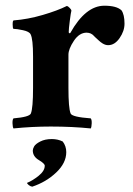

<svg xmlns="http://www.w3.org/2000/svg" viewBox="-20 -457 478 689"><path d="M166 42Q187.5 42 205.1 50.8Q217.8 67.4 217.8 88.9Q217.8 127.9 181.6 162.1Q145.5 196.3 95.7 212.9Q88.9 211.9 83 207Q77.1 202.1 77.1 199.2Q96.7 191.4 118.7 173.8Q140.6 156.2 140.6 137.7Q140.6 129.9 119.1 117.2Q97.7 104.5 97.7 83Q97.7 77.1 102.5 68.4Q107.4 59.6 124.5 50.8Q141.6 42 166 42ZM354.5 -436.5Q398.4 -436.5 416 -419.9Q426.8 -404.3 426.8 -372.1Q426.8 -345.7 409.2 -320.3Q391.6 -294.9 368.2 -294.9Q363.3 -294.9 358.4 -296.4Q353.5 -297.9 348.6 -300.8Q343.8 -303.7 340.8 -306.2Q337.9 -308.6 333 -313Q328.1 -317.4 326.2 -319.3Q324.2 -321.3 320.8 -324.2Q317.4 -327.1 315.9 -329.1Q314.5 -331.1 311 -333.5Q307.6 -335.9 305.2 -336.9Q302.7 -337.9 298.8 -338.9Q294.9 -339.8 291 -339.8Q264.6 -339.8 245.1 -310.5Q225.6 -281.2 225.6 -260.7V-141.6Q225.6 -69.3 233.4 -49.8Q238.3 -37.1 305.7 -32.2Q309.6 -27.3 309.1 -14.2Q308.6 -1 305.7 3.9Q239.3 -2.9 162.1 -2.9Q94.7 -2.9 28.3 3.9Q25.4 -1 24.9 -14.2Q24.4 -27.3 28.3 -32.2Q85.9 -37.1 90.8 -49.8Q98.6 -69.3 98.6 -141.6V-253.9Q98.6 -317.4 89.8 -334Q85 -343.8 62.5 -348.6Q40 -353.5 28.3 -353.5Q25.4 -355.5 25.4 -369.6Q25.4 -383.8 29.3 -383.8Q80.1 -387.7 133.3 -403.3Q186.5 -418.9 219.7 -435.5Q224.6 -434.6 230.5 -428.2Q236.3 -421.9 236.3 -418.9Q234.4 -413.1 230.5 -382.8Q226.6 -352.5 226.6 -341.8Q226.6 -338.9 229 -337.9Q231.4 -336.9 232.4 -338.9Q287.1 -436.5 354.5 -436.5Z"/></svg>

Font: Crimson
Style: Bold
Weight: 700
Version: Version 0.8 ; ttfautohint (v1.00) -l 8 -r 50 -G 200 -x 14 -D